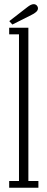

<svg xmlns="http://www.w3.org/2000/svg" viewBox="-20 -880 222 900"><path d="M23 0V-31.5H69V-719H23V-750H113V-31.5H160V0ZM38 -765 23.5 -781 108 -846.5Q115.5 -852.5 123.2 -856.5Q131 -860.5 138 -860.5Q143.5 -860.5 148.2 -857.8Q153 -855 155.5 -850Q158 -846 158 -841Q158 -831.5 148.8 -823.5Q139.5 -815.5 127.5 -810Z"/></svg>

Font: Imbue Thin 10pt ExtraLight
Style: Regular
Weight: 250
Version: Version 1.102